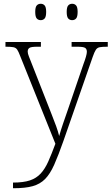

<svg xmlns="http://www.w3.org/2000/svg" viewBox="-20 -759 592 1019"><path d="M49 210Q104 210 138.5 198.5Q173 187 196 162Q219 137 236.5 97.5Q254 58 274 4L87 -462Q78 -486 71 -496Q64 -506 51 -508.5Q38 -511 12 -511H9V-536H197V-511H176Q146 -511 136.5 -505Q127 -499 127 -485Q127 -475 133.5 -459Q140 -443 154 -407L229 -216Q240 -187 253.5 -153.5Q267 -120 278 -89.5Q289 -59 294 -37Q303 -69 314.5 -102.5Q326 -136 341 -179L423 -419Q431 -440 436 -457.5Q441 -475 441 -484Q441 -499 431.5 -505Q422 -511 391 -511H360V-536H552V-511H549Q523 -511 509.5 -508.5Q496 -506 488.5 -494.5Q481 -483 472 -457L317 -12Q290 65 268 114.5Q246 164 219.5 191Q193 218 153.5 229Q114 240 52 240H49ZM363 -652Q350 -652 342 -661Q334 -670 334 -696Q334 -721 342 -730Q350 -739 363 -739Q376 -739 384 -730Q392 -721 392 -696Q392 -670 384 -661Q376 -652 363 -652ZM196 -652Q183 -652 175 -661Q167 -670 167 -696Q167 -721 175 -730Q183 -739 196 -739Q209 -739 217 -730Q225 -721 225 -696Q225 -670 217 -661Q209 -652 196 -652Z"/></svg>

Font: Noto Serif Bengali ExtraLight
Style: Regular
Weight: 250
Version: Version 2.003